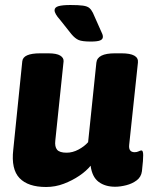

<svg xmlns="http://www.w3.org/2000/svg" viewBox="-20 -738 597 767"><path d="M164 9Q92 9 58 -26.5Q24 -62 33 -140L69 -493Q72 -525 141 -525H173Q206 -525 220.5 -516Q235 -507 234 -493L201 -177Q198 -152 208 -140Q218 -128 246 -128Q270 -128 293.5 -140.5Q317 -153 332 -170L365 -488Q369 -525 439 -525H465Q535 -525 531 -488L496 -159Q493 -130 518 -130Q527 -130 534 -133.5Q541 -137 545 -137Q552 -137 552 -118Q552 -110 551 -94.5Q550 -79 547 -54Q544 -31 526 -17.5Q508 -4 484 2Q460 8 440 8Q400 8 374 -11.5Q348 -31 342 -76Q325 -55 297 -36Q269 -17 235 -4Q201 9 164 9ZM343 -572Q309 -572 294.5 -578Q280 -584 265 -602L219 -660Q209 -671 203.5 -680.5Q198 -690 198 -697Q198 -709 214 -713.5Q230 -718 261 -718Q294 -718 311.5 -715.5Q329 -713 337 -706Q345 -699 351 -687L383 -615Q387 -607 389 -601.5Q391 -596 391 -591Q391 -581 380 -576.5Q369 -572 343 -572Z"/></svg>

Font: Asap ExtraBold
Style: Italic
Weight: 800
Italic angle: -6°
Designer: Pablo Cosgaya
Foundry: Omnibus-Type
Version: Version 3.001; ttfautohint (v1.8.4.7-5d5b)